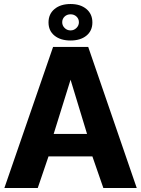

<svg xmlns="http://www.w3.org/2000/svg" viewBox="-20 -946 710 966"><path d="M335 -925.8Q384.8 -925.8 414.8 -900.6Q444.8 -875.5 444.8 -833Q444.8 -791 414.8 -766.6Q384.8 -742.2 335 -742.2Q284.7 -742.2 254.4 -766.6Q224.1 -791 224.1 -833Q224.1 -875.5 254.4 -900.6Q284.7 -925.8 335 -925.8ZM293 -834Q293 -817.4 305.2 -805.2Q317.4 -793 335 -793Q352.1 -793 364.5 -805.2Q377 -817.4 377 -834Q377 -851.1 365 -862.5Q353 -874 335 -874Q316.9 -874 304.9 -862.5Q293 -851.1 293 -834ZM247.1 -710H423.8L668 0H500L444.8 -159.2H224.1L169.9 0H2ZM418 -272 335 -544.9 250 -272Z"/></svg>

Font: Rawline ExtraBold
Style: Regular
Weight: 800
Designer: Matt McInerney, Pablo Impallari, Rodrigo Fuenzalida
Foundry: Matt McInerney, Pablo Impallari, Rodrigo Fuenzalida
Version: Version 4.020;PS 004.020;hotconv 1.0.88;makeotf.lib2.5.64775